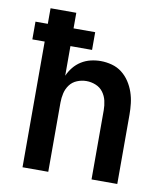

<svg xmlns="http://www.w3.org/2000/svg" viewBox="-82 -805 765 874"><g transform="rotate(10 300.0 -367.5)"><path d="M81 0V-581H24V-663H81V-735H200V-663H300V-581H200V-444Q209 -465 224 -483.5Q239 -502 259 -514.5Q279 -527 302 -532.5Q325 -538 348 -538Q374 -538 400 -531Q426 -524 446.5 -508Q467 -492 481.5 -470Q496 -448 504.5 -423Q513 -398 516 -372Q519 -346 519 -320V0H400V-320Q400 -342 395 -363.5Q390 -385 377 -402.5Q364 -420 343 -428.5Q322 -437 300 -437Q278 -437 257 -428.5Q236 -420 223 -402.5Q210 -385 205 -363.5Q200 -342 200 -320V0Z"/></g></svg>

Font: Iosevka Curly Extended
Style: Bold
Weight: 700
Width: 7
Monospace: yes
Designer: Belleve Invis
Foundry: Belleve Invis
Version: Version 11.1.0; ttfautohint (v1.8.3)